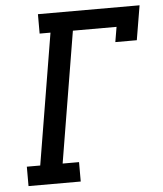

<svg xmlns="http://www.w3.org/2000/svg" viewBox="-53 -781 705 828"><g transform="rotate(-5 300.0 -367.5)"><path d="M37 0V-84H95L189 -651H142V-735H582L557 -586H464L475 -651H286L192 -84H263V0Z"/></g></svg>

Font: Iosevka Curly Slab MdExObl
Style: Regular
Weight: 500
Width: 7
Italic angle: -9°
Monospace: yes
Designer: Belleve Invis
Foundry: Belleve Invis
Version: Version 11.1.0; ttfautohint (v1.8.3)